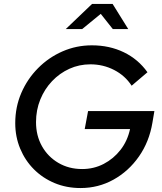

<svg xmlns="http://www.w3.org/2000/svg" viewBox="-20 -938 816 970"><path d="M387 12Q316 12 256 -13Q196 -38 151.5 -82.5Q107 -127 82 -187Q57 -247 57 -316Q57 -397 87.5 -468Q118 -539 172 -593.5Q226 -648 296 -678.5Q366 -709 444 -709Q533 -709 605.5 -674Q678 -639 725 -573L645 -505Q612 -556 556.5 -584.5Q501 -613 437 -613Q380 -613 330.5 -590.5Q281 -568 243 -528Q205 -488 183.5 -435Q162 -382 162 -321Q162 -253 192 -199.5Q222 -146 275 -115Q328 -84 395 -84Q454 -84 504 -110Q554 -136 589 -181Q624 -226 637 -286H408L425 -377H760L750 -318Q734 -222 682 -147.5Q630 -73 553.5 -30.5Q477 12 387 12ZM312 -791 445 -918H549L628 -791H550L489 -868L395 -791Z"/></svg>

Font: Red Hat Display SemiBold
Style: Italic
Weight: 600
Italic angle: -12°
Designer: Pentagram, MCKL
Foundry: Pentagram, MCKL
Version: Version 1.023